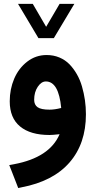

<svg xmlns="http://www.w3.org/2000/svg" viewBox="-20 -681 483 970"><path d="M172.8 -490.7 75.6 -653.9 71 -661.5H80.1H142.6H145.6L147.1 -658.9L213.1 -545.6L279.6 -658.9L281.1 -661.5H284.1H346.6H355.7L351.1 -653.9L253.4 -490.7L251.9 -488.2H248.9H177.3H174.3ZM281.1 -3Q244.8 1 230.2 1Q133.5 1 81.4 -42.1Q29.2 -85.1 29.2 -169.3Q29.2 -230.2 51.6 -283.1Q74.1 -336 117.4 -369.5Q160.7 -403 215.6 -403Q250.4 -403 279.8 -390.7Q309.3 -378.3 330.5 -356.7Q351.6 -335 368 -306.5Q384.4 -278.1 394.2 -244.1Q404 -210.1 409.1 -175.1Q414.1 -140.1 414.1 -103.8Q414.1 44.8 331 140.1Q247.9 235.3 88.2 265.5L72 269L66 253.4L35.8 175.8L26.7 153.1L50.9 148.6Q230.7 114.9 281.1 -3ZM289.2 -135.5Q276.6 -269.5 211.6 -269.5Q188.9 -269.5 170.8 -242.6Q152.6 -215.6 152.6 -176.8Q152.6 -151.6 170 -139.3Q187.4 -127 230.7 -127Q256.4 -127 289.2 -135.5Z"/></svg>

Font: Vazir FD
Style: Bold
Weight: 700
Foundry: DejaVu fonts team - Redesigned by Saber Rastikerdar
Version: Version 21.10;October 20, 2019;FontCreator 12.0.0.2547 64-bi